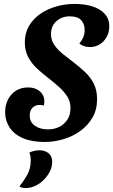

<svg xmlns="http://www.w3.org/2000/svg" viewBox="-20 -700 575 975"><path d="M206 21Q141 21 96 1.5Q51 -18 28.5 -53Q6 -88 6 -130Q6 -167 21 -195.5Q36 -224 62 -240Q88 -256 122 -256Q147 -256 165.5 -247Q184 -238 194.5 -222.5Q205 -207 205 -186Q205 -181 204.5 -175Q204 -169 202 -164Q197 -166 191 -166.5Q185 -167 180 -167Q159 -167 145 -153Q131 -139 131 -113Q131 -80 157 -61.5Q183 -43 224 -43Q254 -43 279.5 -55Q305 -67 321.5 -91.5Q338 -116 338 -151Q338 -184 321.5 -210Q305 -236 279 -259Q253 -282 225 -304Q195 -327 168 -352Q141 -377 123.5 -409.5Q106 -442 106 -485Q106 -532 127.5 -568.5Q149 -605 184.5 -629.5Q220 -654 265 -667Q310 -680 359 -680Q410 -680 449.5 -667.5Q489 -655 512 -629.5Q535 -604 535 -568Q535 -535 521 -511Q507 -487 485 -474Q463 -461 437 -461Q419 -461 404.5 -466.5Q390 -472 383 -480Q394 -491 402 -509Q410 -527 410 -547Q410 -578 392.5 -597.5Q375 -617 334 -617Q294 -617 266.5 -592.5Q239 -568 239 -527Q239 -496 256 -471.5Q273 -447 299 -426Q325 -405 353 -384Q383 -361 411 -335Q439 -309 456 -275.5Q473 -242 473 -196Q473 -144 450 -103.5Q427 -63 388 -35Q349 -7 301.5 7Q254 21 206 21ZM110 255Q101 255 92.5 253Q84 251 79 246Q103 216 119.5 185.5Q136 155 136 115Q136 104 134.5 94Q133 84 129 75Q138 70 153 66.5Q168 63 180 63Q208 63 226.5 78Q245 93 245 122Q245 148 232.5 172Q220 196 200.5 215Q181 234 157.5 244.5Q134 255 110 255Z"/></svg>

Font: Sansita Swashed Light Medium
Style: Regular
Weight: 500
Version: Version 1.003